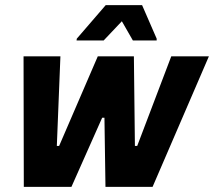

<svg xmlns="http://www.w3.org/2000/svg" viewBox="-20 -730 836 750"><path d="M73 0 72 -510H216L202 -160H211L362 -510H503L507 -160H516L649 -510H796L576 0H392L388 -270H379L259 0ZM279 -572 280 -579 393 -710H535L592 -579V-572H499L456 -647L385 -572Z"/></svg>

Font: Saira Semi Condensed
Style: Bold Italic
Weight: 700
Width: 4
Italic angle: -12°
Designer: Hector Gatti with collaboration of the Omnibus-Type team
Foundry: Omnibus-Type
Version: Version 1.001; ttfautohint (v1.8)